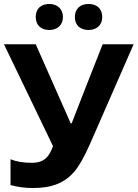

<svg xmlns="http://www.w3.org/2000/svg" viewBox="-20 -937 693 967"><path d="M653 -714H497C445 -581 392 -449 341 -316H336L160 -714H0L247 -201C228 -149 204 -117 140 -117C97 -117 62 -123 33 -135V-5C68 5 106 10 147 10C245 10 307 -18 354 -72C378 -100 404 -146 432 -209ZM228 -786C269 -786 297 -811 297 -851C297 -892 269 -917 228 -917C186 -917 160 -893 160 -851C160 -810 187 -786 228 -786ZM426 -786C467 -786 495 -811 495 -851C495 -893 468 -917 426 -917C385 -917 357 -894 357 -851C357 -809 385 -786 426 -786Z"/></svg>

Font: Passageway
Style: Regular
Weight: 700
Foundry: Ascender Corporation
Version: Version 1.11